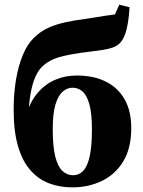

<svg xmlns="http://www.w3.org/2000/svg" viewBox="-20 -790 613 825"><path d="M290.5 15.1Q237 15.1 191.1 -2.2Q145.1 -19.5 110.8 -58.3Q76.5 -97.2 57.6 -161.3Q38.7 -225.4 38.7 -318Q38.7 -388.4 48.8 -448.1Q59 -507.7 78.1 -553.6Q97.2 -599.4 124.2 -626.1Q152 -653.9 185 -669.3Q217.9 -684.7 258 -693.6Q298.1 -702.5 346.2 -708.7Q366.2 -711.7 388.2 -715.2Q410.2 -718.7 432.1 -722.2Q454.1 -725.7 473.8 -728L492.6 -769.9L536.6 -758.8Q534.7 -722.8 529.8 -692.8Q525 -662.9 516.5 -640.3Q508 -617.8 495.2 -604.9Q482.6 -592.4 464 -585.7Q445.4 -579 420.1 -575.3Q394.9 -571.7 361.2 -567.4Q285.4 -558.4 237.7 -545.4Q190.1 -532.3 159.4 -501.9Q143.8 -486.4 131.5 -458.7Q119.2 -431.1 111.6 -388.4Q104 -345.8 101.2 -284.4L89.5 -286.1Q106.6 -348.2 139.2 -387.8Q171.9 -427.4 215.5 -446.4Q259 -465.5 308.9 -465.5Q382.7 -465.5 435.2 -439.1Q487.7 -412.7 515.9 -362.4Q544 -312.2 544 -240.4Q544 -152.6 509.3 -96.1Q474.6 -39.6 417.1 -12.3Q359.5 15.1 290.5 15.1ZM294.3 -37Q319.5 -37 337.7 -56.1Q355.9 -75.3 365.5 -118.7Q375 -162.2 375 -234.1Q375 -301.8 364.4 -340.7Q353.8 -379.6 335.2 -396.4Q316.7 -413.1 291.9 -413.1Q268.3 -413.1 248.9 -396Q229.6 -378.9 218.1 -340.2Q206.6 -301.4 206.6 -234.7Q206.6 -159.6 217.7 -116.4Q228.8 -73.2 248.7 -55.1Q268.6 -37 294.3 -37Z"/></svg>

Font: Source Serif 4 Variable
Style: Regular
Weight: 400
Designer: Frank Grießhammer
Foundry: Adobe
Version: Version 4.005;hotconv 1.1.0;makeotfexe 2.6.0